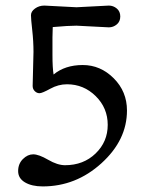

<svg xmlns="http://www.w3.org/2000/svg" viewBox="-20 -662 520 688"><path d="M169 -565Q169 -565 168 -528Q168 -512 168 -465.5Q168 -419 172 -395Q213 -429 276.5 -429Q340 -429 387.5 -381.5Q435 -334 435 -266Q435 -160 343.5 -77Q252 6 133 6Q94 6 69.5 -8.5Q45 -23 45 -49Q45 -75 62 -92Q79 -109 99 -109Q119 -109 152.5 -89.5Q186 -70 213 -70Q279 -70 322.5 -112Q366 -154 366 -214.5Q366 -275 323 -317.5Q280 -360 220 -360Q189 -360 160 -344Q131 -328 121.5 -328Q112 -328 104.5 -335.5Q97 -343 97 -354L100 -476Q100 -514 95.5 -554Q91 -594 91 -607.5Q91 -621 105.5 -631.5Q120 -642 139 -642L254 -636L370 -642Q386 -642 398.5 -631.5Q411 -621 411 -603Q411 -585 398.5 -574.5Q386 -564 370 -564L254 -570Q226 -570 169 -565Z"/></svg>

Font: Macondo Swash Caps
Style: Regular
Weight: 400
Designer: John Vargas Beltran
Foundry: John Vargas Beltran
Version: Version 2.001